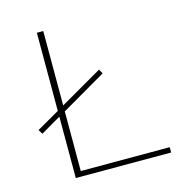

<svg xmlns="http://www.w3.org/2000/svg" viewBox="-99 -749 801 840"><g transform="rotate(-15 301.0 -329.0)"><path d="M574 -24V0H142V-278L51 -225L39 -245L142 -304V-658H171V-321L363 -432L374 -412L171 -294V-24Z"/></g></svg>

Font: Ysabeau SC Extralight
Style: Regular
Weight: 200
Designer: Christian Thalmann (Catharsis Fonts)
Version: Version 0.003